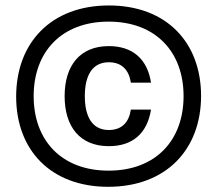

<svg xmlns="http://www.w3.org/2000/svg" viewBox="-20 -682 807 713"><path d="M381.7 11.7C597.5 11.7 726.7 -127.5 726.7 -325.8C726.7 -524.2 598.3 -661.7 384.2 -661.7C170 -661.7 40 -523.3 40 -323.3C40 -125 168.3 11.7 381.7 11.7ZM383.3 -48.3C208.3 -48.3 105 -160.8 105 -325C105 -489.2 208.3 -601.7 383.3 -601.7C558.3 -601.7 661.7 -489.2 661.7 -325C661.7 -160.8 558.3 -48.3 383.3 -48.3ZM384.2 -139.2C472.5 -139.2 526.7 -186.7 540.8 -275H465.8C459.2 -228.3 432.5 -199.2 384.2 -199.2C323.3 -199.2 295 -247.5 295 -325C295 -402.5 323.3 -450.8 384.2 -450.8C432.5 -450.8 459.2 -421.7 465.8 -375H540.8C527.5 -462.5 472.5 -510.8 384.2 -510.8C276.7 -510.8 220 -438.3 220 -325C220 -212.5 275.8 -139.2 384.2 -139.2Z"/></svg>

Font: Familjen Grotesk
Style: Regular
Weight: 400
Designer: Anders Wikstroem, Jonas Baeckman, Matilda Gysing, Kristian Moeller
Foundry: Familjen STHLM AB
Version: Version 2.000